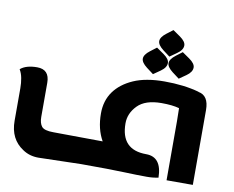

<svg xmlns="http://www.w3.org/2000/svg" viewBox="-93 -774 1065 872"><g transform="rotate(10 439.5 -338.5)"><path d="M582 -463.9 550.3 -487.8Q524.4 -507.8 524.4 -525.4Q524.4 -543.9 550.8 -564L579.6 -585.9L613.3 -562.5Q640.1 -543.5 640.1 -525.4Q640.1 -504.4 614.3 -486.3ZM700.7 -463.9 668.9 -487.8Q643.1 -507.8 643.1 -525.4Q643.1 -543.9 669.4 -564L698.2 -585.9L731.9 -562.5Q758.8 -543.5 758.8 -525.4Q758.8 -504.4 732.9 -486.3ZM641.6 -555.2 609.9 -579.1Q584 -599.1 584 -616.7Q584 -635.3 610.4 -655.3L639.2 -677.2L672.9 -653.8Q699.7 -634.8 699.7 -616.7Q699.7 -595.7 673.3 -577.6ZM331.5 -4.9 135.3 0Q93.8 0 62.5 -21.5Q0 -62 0 -146.5V-295.9Q0 -320.8 -4.2 -342.8Q-8.3 -364.7 -18.1 -380.9Q8.3 -403.3 59.1 -403.3Q116.2 -403.3 116.2 -341.8V-184.6Q116.2 -155.8 128.4 -140.6Q140.6 -125.5 182.6 -125.5L410.2 -123.5Q380.4 -175.8 380.4 -247.6Q380.4 -306.2 410.6 -348.4Q440.9 -390.6 497.6 -415.5Q554.2 -440.4 640.1 -440.4Q730 -440.4 799.8 -420.9L799.3 -420.4Q847.7 -412.1 847.7 -345.2V0H726.6V-271.5L725.6 -330.6Q725.6 -331.5 725.1 -332.5Q693.4 -341.3 643.6 -341.3Q568.8 -341.3 533.4 -304.9Q498 -268.6 498 -222.7Q498 -100.6 614.7 -100.6Q687 -100.6 688.5 -5.4Q663.6 0 635.7 0Q591.8 0 529.5 -2.4Q467.3 -4.9 331.5 -4.9Z"/></g></svg>

Font: ALMAS
Style: Bold
Weight: 700
Designer: ALMAS Font/ by Husham Jawad Kadhim, derived from the Bainsely font by/ Paul James MIller
Foundry: High-Logic / Made with FontCreator
Version: Version 1.411;September 19, 2021;FontCreator 14.0.0.2814 32-